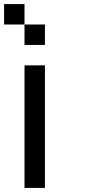

<svg xmlns="http://www.w3.org/2000/svg" viewBox="-20 -920 440 940"><path d="M0 -800V-900H100V-800ZM100 0V-600H200V0ZM100 -700V-800H200V-700Z"/></svg>

Font: Galmuri9 Regular
Style: Regular
Weight: 400
Designer: Lee Minseo (quiple)
Version: Version 2.399;hotconv 1.1.1;makeotfexe 2.6.0 DEVELOPMENT